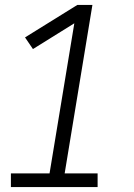

<svg xmlns="http://www.w3.org/2000/svg" viewBox="-20 -755 540 775"><path d="M24 0V-55H180L280 -661L113 -557L81 -604L292 -735H353L241 -55H374V0Z"/></svg>

Font: Iosevka SS18 Light
Style: Italic
Weight: 300
Italic angle: -9°
Monospace: yes
Designer: Belleve Invis
Foundry: Belleve Invis
Version: Version 25.1.1; ttfautohint (v1.8.4)